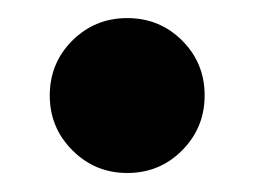

<svg xmlns="http://www.w3.org/2000/svg" viewBox="-20 -179 276 208"><path d="M117.9 8.4Q82.9 8.4 58.4 -16.2Q33.9 -40.7 33.9 -75.5Q33.9 -110.7 58.4 -135.1Q82.9 -159.4 117.8 -159.4Q153 -159.4 177.3 -135.1Q201.7 -110.7 201.7 -75.7Q201.7 -40.6 177.3 -16.1Q153 8.4 117.9 8.4Z"/></svg>

Font: Reddit Sans Condensed
Style: Regular
Weight: 400
Designer: Stephen Hutchings
Foundry: Reddit
Version: Version 1.014